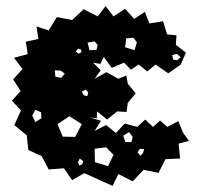

<svg xmlns="http://www.w3.org/2000/svg" viewBox="-20 -573 672 631"><path d="M257 -4 217 19 190 -20 140 -16 117 -60 73 -80 68 -128 27 -162 49 -210 19 -242 48 -274 23 -312 54 -346 26 -383 71 -395 65 -436 106 -445 100 -486 140 -473 167 -517 217 -507 255 -543 301 -519 327 -553 353 -519 391 -544 421 -511 456 -534 471 -496 516 -503 529 -460 560 -457 558 -426 591 -400 574 -361 533 -332 491 -361 464 -338 436 -361 410 -344 388 -367 347 -350 321 -386 310 -363 286 -367 311 -342 291 -314 330 -336 369 -314 395 -325 400 -298 426 -266 400 -235 396 -205 365 -207 332 -180 299 -207 298 -184 275 -187 312 -176 291 -143 329 -162 361 -136 390 -167 431 -156 457 -180 483 -156 506 -177 530 -156 566 -175 581 -138 601 -110 567 -101 572 -52 524 -50 501 -5 452 -15 416 23 369 -1 350 38ZM430 -434 418 -449 395 -447 391 -418 422 -408ZM301 -425 291 -437 268 -433 274 -408 297 -409ZM245 -411 236 -413 229 -404 238 -396 248 -402ZM574 -385 561 -396 546 -392 549 -377 562 -375ZM193 -331 179 -341 160 -342 162 -321 181 -317ZM270 -269 262 -279 249 -272 255 -260 267 -257ZM115 -204 96 -212 86 -193 96 -172 116 -184ZM249 -165 208 -191 169 -165 186 -124 227 -123ZM416 -123 404 -139 385 -127 392 -106H412ZM329 -89 291 -84 292 -40 335 -27 353 -64ZM454 -83 440 -84 432 -73 441 -61 450 -70ZM254 -43 242 -52 236 -39 241 -29 250 -33Z"/></svg>

Font: Rubik Gemstones
Style: Regular
Weight: 400
Designer: Hubert and Fischer, NaN
Foundry: Hubert and Fischer, NaN
Version: Version 2.200